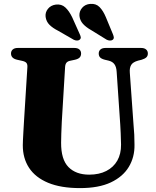

<svg xmlns="http://www.w3.org/2000/svg" viewBox="-20 -946 798 985"><path d="M597 -305 578.5 -577.5Q577 -602.5 567.2 -616.2Q557.5 -630 537 -635L518 -639.5Q500.5 -644 493.5 -651.5Q486.5 -659 486.5 -671.5Q486.5 -684.5 495.5 -692.2Q504.5 -700 521 -700H704Q720.5 -700 729.5 -692.2Q738.5 -684.5 738.5 -671.5Q738.5 -659 730.8 -651.8Q723 -644.5 706.5 -639.5L688.5 -635Q661.5 -627.5 652.8 -612.5Q644 -597.5 646 -573L665 -306.5Q667.5 -280.5 668.8 -255.5Q670 -230.5 670 -203Q671 -140 640.8 -89.8Q610.5 -39.5 548.5 -10.2Q486.5 19 390.5 19Q292.5 19 227 -8.2Q161.5 -35.5 129 -85.2Q96.5 -135 97 -202Q97 -212.5 97.8 -228Q98.5 -243.5 99.8 -266.5Q101 -289.5 103 -322L120.5 -602Q121.5 -616.5 115 -623.8Q108.5 -631 90.5 -634.5L68 -639.5Q36.5 -646.5 36.5 -671.5Q36.5 -684.5 45.5 -692.2Q54.5 -700 71 -700H361.5Q378.5 -700 387.2 -692.2Q396 -684.5 396 -671.5Q396 -659 388.8 -651.2Q381.5 -643.5 364.5 -639.5L341 -634.5Q327.5 -632 321.2 -624.5Q315 -617 314 -603L297 -321Q295 -288 294.5 -261Q294 -234 293.5 -214Q293 -128 331.2 -89Q369.5 -50 437.5 -50Q488.5 -50 525.2 -68.8Q562 -87.5 581.8 -122Q601.5 -156.5 601 -204.5Q600.5 -240 599.2 -262.5Q598 -285 597 -305ZM350 -858 389 -771Q393 -762.5 394.2 -755.8Q395.5 -749 389.5 -743Q384 -738 375.5 -738Q367 -738 358.5 -742L278.5 -788Q250 -802.5 233.8 -818.8Q217.5 -835 214 -859Q211 -882 225.8 -900.5Q240.5 -919 266.5 -922.5Q295.5 -926 315 -908Q334.5 -890 350 -858ZM523 -858 559.5 -770Q563 -761.5 563.8 -754.5Q564.5 -747.5 558.5 -742Q552.5 -737.5 543.5 -738Q534.5 -738.5 527 -742.5L448.5 -791Q421 -806.5 405.5 -823.8Q390 -841 387.5 -865Q386 -888 401.5 -906Q417 -924 443 -926Q472.5 -928.5 491 -909.5Q509.5 -890.5 523 -858Z"/></svg>

Font: Fraunces
Style: Bold
Weight: 700
Version: Version 1.000;[b76b70a41]